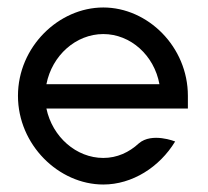

<svg xmlns="http://www.w3.org/2000/svg" viewBox="-20 -482 555 513"><path d="M28 -226C28 -95 137 11 256 11C333 11 406 -35 448 -104C448 -104 386 -129 351 -99C325 -75 293 -60 256 -60C184 -60 120 -116 104 -192H482V-226C482 -357 375 -462 256 -462C137 -462 28 -357 28 -226ZM104 -257C119 -334 183 -391 256 -391C329 -391 392 -334 406 -257Z"/></svg>

Font: Charger Pro
Style: Nar
Weight: 400
Designer: Jasper
Foundry: Cannot Into Space Fonts
Version: Version 1.09